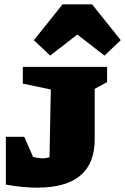

<svg xmlns="http://www.w3.org/2000/svg" viewBox="-20 -852 576 884"><path d="M7 -2V-222H92L132 -130Q157 -123 178 -123Q193 -123 208 -128L214 -440L85 -467V-544H473V-474Q460 -467 445 -458.5Q430 -450 416 -443V-210Q416 12 151 12Q117 12 82 8.5Q47 5 7 -2ZM404 -832 536 -667 461 -596 336 -693 211 -596 136 -667 268 -832Z"/></svg>

Font: Piazzolla SC Black
Style: Regular
Weight: 900
Designer: Juan Pablo del Peral
Foundry: Huerta Tipografica
Version: Version 1.330